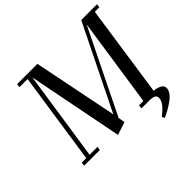

<svg xmlns="http://www.w3.org/2000/svg" viewBox="-203 -915 1283 1283"><g transform="rotate(-45 438.5 -273.0)"><path d="M53.2 0 56.2 -25.9H99.1L195.8 -676.8H119.1L122.1 -702.1H314L434.1 -105L728 -702.1H877L874 -676.8H831.1L735.8 -25.9Q767.6 -23.4 789.3 -11Q811 1.5 811 22Q811 42.5 796.1 63Q781.2 83.5 754.9 101.8Q728.5 120.1 708.3 131.3Q688 142.6 661.1 155.8L650.9 136.2Q691.4 105 709.7 80.6Q728 56.2 728 32.2Q728 0 672.9 0H595.2L598.1 -25.9H639.2L732.9 -655.8L441.9 -63L450.2 -15.1L358.9 14.2L226.1 -661.1L130.9 -25.9H206.1L202.1 0Z"/></g></svg>

Font: Dehuti
Style: Bold-Italic
Weight: 700
Version: Version 1.2